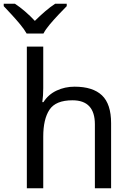

<svg xmlns="http://www.w3.org/2000/svg" viewBox="-59 -1010 697 1030"><path d="M173 -537Q173 -497 168 -462H174Q200 -503 244.5 -524Q289 -545 341 -545Q439 -545 488 -498.5Q537 -452 537 -349V0H450V-343Q450 -472 330 -472Q240 -472 206.5 -421.5Q173 -371 173 -277V0H85V-760H173ZM84 -830Q71 -853 49 -879.5Q27 -906 3 -932Q-21 -958 -39 -977V-990H21Q47 -973 75 -949Q103 -925 128 -898Q155 -925 183 -949Q211 -973 237 -990H299V-977Q280 -958 255.5 -932Q231 -906 208.5 -879.5Q186 -853 174 -830Z"/></svg>

Font: RS Noto Sans
Style: Regular
Weight: 400
Designer: Monotype Design Team
Foundry: Monotype Imaging Inc.
Version: Version 3.10